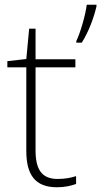

<svg xmlns="http://www.w3.org/2000/svg" viewBox="-20 -780 427 810"><path d="M387 -753V-760H346C341 -717 318 -639 302 -607V-600H325C354 -646 376 -705 387 -753ZM223 -25C154 -25 130 -68 130 -146V-496H298V-530H130V-659H103L91 -531L11 -522V-496H91V-143C91 -43 128 10 220 10C254 10 279 4 301 -4V-37C280 -30 254 -25 223 -25Z"/></svg>

Font: Noto Sans Tamil ExtraLight
Style: Regular
Weight: 200
Designer: Jelle Bosma - Monotype Design Team
Foundry: Monotype Imaging Inc.
Version: Version 2.004